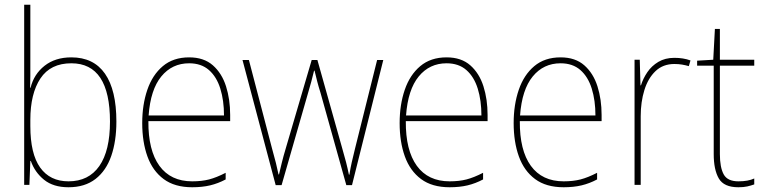

<svg xmlns="http://www.w3.org/2000/svg" viewBox="-20 -831 3226 810"><path d="M108 -560Q108 -539 108 -510.5Q108 -482 107 -461H109Q123 -518 168 -553.5Q213 -589 281 -589Q375 -589 423 -520Q471 -451 471 -318Q471 -236 449.5 -173.5Q428 -111 383 -76Q338 -41 269 -41Q205 -41 166 -72.5Q127 -104 110 -152H108L104 -51H82V-811H108ZM281 -564Q193 -564 150.5 -500Q108 -436 108 -325V-299Q108 -182 149.5 -124Q191 -66 269 -66Q354 -66 399 -130.5Q444 -195 444 -318Q444 -564 281 -564Z M778 -589Q840 -589 878 -555.5Q916 -522 933.5 -467Q951 -412 951 -346V-320H606Q605 -197 652.5 -131.5Q700 -66 791 -66Q831 -66 862 -74Q893 -82 932 -102V-74Q900 -57 866.5 -49Q833 -41 791 -41Q717 -41 670.5 -75.5Q624 -110 602 -171Q580 -232 580 -312Q580 -389 601.5 -452Q623 -515 667 -552Q711 -589 778 -589ZM778 -564Q706 -564 660.5 -508.5Q615 -453 607 -344H925Q925 -407 909.5 -457Q894 -507 861.5 -535.5Q829 -564 778 -564Z M1332 -440Q1324 -465 1318.5 -486.5Q1313 -508 1307 -533H1305Q1299 -508 1293 -485.5Q1287 -463 1280 -440L1168 -50H1143L1003 -578H1030L1127 -207Q1138 -168 1144 -143.5Q1150 -119 1155 -95H1157Q1162 -116 1168.5 -143Q1175 -170 1187 -210L1295 -578H1319L1423 -208Q1433 -174 1440 -146.5Q1447 -119 1452 -94H1454Q1459 -125 1464 -146.5Q1469 -168 1478 -205L1571 -578H1597L1465 -50H1441Z M1864 -589Q1926 -589 1964 -555.5Q2002 -522 2019.5 -467Q2037 -412 2037 -346V-320H1692Q1691 -197 1738.5 -131.5Q1786 -66 1877 -66Q1917 -66 1948 -74Q1979 -82 2018 -102V-74Q1986 -57 1952.5 -49Q1919 -41 1877 -41Q1803 -41 1756.5 -75.5Q1710 -110 1688 -171Q1666 -232 1666 -312Q1666 -389 1687.5 -452Q1709 -515 1753 -552Q1797 -589 1864 -589ZM1864 -564Q1792 -564 1746.5 -508.5Q1701 -453 1693 -344H2011Q2011 -407 1995.5 -457Q1980 -507 1947.5 -535.5Q1915 -564 1864 -564Z M2345 -589Q2407 -589 2445 -555.5Q2483 -522 2500.5 -467Q2518 -412 2518 -346V-320H2173Q2172 -197 2219.5 -131.5Q2267 -66 2358 -66Q2398 -66 2429 -74Q2460 -82 2499 -102V-74Q2467 -57 2433.5 -49Q2400 -41 2358 -41Q2284 -41 2237.5 -75.5Q2191 -110 2169 -171Q2147 -232 2147 -312Q2147 -389 2168.5 -452Q2190 -515 2234 -552Q2278 -589 2345 -589ZM2345 -564Q2273 -564 2227.5 -508.5Q2182 -453 2174 -344H2492Q2492 -407 2476.5 -457Q2461 -507 2428.5 -535.5Q2396 -564 2345 -564Z M2825 -587Q2863 -587 2893 -576L2886 -552Q2872 -556 2857.5 -558.5Q2843 -561 2825 -561Q2777 -561 2745.5 -531Q2714 -501 2698.5 -451Q2683 -401 2683 -341V-51H2657V-579H2679L2682 -471H2684Q2693 -500 2711 -526.5Q2729 -553 2757.5 -570Q2786 -587 2825 -587Z M3095 -66Q3116 -66 3132.5 -69Q3149 -72 3162 -78V-53Q3148 -48 3132.5 -44.5Q3117 -41 3095 -41Q3034 -41 3012.5 -78Q2991 -115 2991 -181V-554H2921V-575L2989 -579L2996 -709H3017V-579H3162V-554H3017V-181Q3017 -125 3033 -95.5Q3049 -66 3095 -66Z"/></svg>

Font: Noto Sans Tamil UI SemiCondensed Thin
Style: Regular
Weight: 100
Width: 4
Designer: Jelle Bosma - Monotype Design Team
Foundry: Monotype Imaging Inc.
Version: Version 2.004; ttfautohint (v1.8.4.7-5d5b)